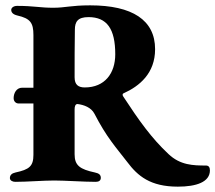

<svg xmlns="http://www.w3.org/2000/svg" viewBox="-20 -677 805 718"><path d="M37 3C82 3 141 -2 183 -2C222 -2 294 3 338 3C350 3 357 -2 357 -12C357 -24 349 -29 335 -32C279 -44 259 -58 259 -100V-268C259 -280 262 -288 270 -288C294 -285 321 -275 333 -252C379 -163 412 -128 456 -71C495 -19 542 21 645 21C714 21 765 4 765 -40C765 -52 760 -58 750 -58C703 -58 654 -59 610 -101C546 -161 500 -226 441 -316C438 -320 437 -326 442 -328C502 -355 560 -403 560 -493C560 -602 475 -657 317 -657C245 -657 225 -648 179 -648C129 -648 107 -655 44 -655C31 -655 22 -648 22 -640C22 -631 28 -623 45 -619C93 -608 105 -592 105 -546V-349H63C41 -349 31 -328 31 -310C31 -298 39 -290 50 -290H105V-98C105 -55 89 -43 38 -32C24 -29 17 -22 17 -11C17 -2 27 3 37 3ZM259 -388C259 -451 259 -503 260 -566C260 -596 271 -613 311 -613C380 -613 411 -569 411 -474C411 -403 372 -350 297 -350C273 -350 259 -360 259 -388Z"/></svg>

Font: EB Garamond
Style: Bold
Weight: 700
Designer: Georg Duffner and Octavio Pardo
Foundry: Georg Duffner
Version: Version 1.000;PS 001.000;hotconv 1.0.88;makeotf.lib2.5.64775